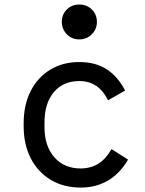

<svg xmlns="http://www.w3.org/2000/svg" viewBox="-20 -813 640 848"><path d="M337 15.5Q261.5 15.5 204.5 -18.5Q147.5 -52.5 116 -113.5Q84.5 -174.5 84.5 -255.5V-268.5Q84.5 -349.5 115.2 -410.2Q146 -471 201.5 -505Q257 -539 330 -539Q402.5 -539 452 -506.5Q501.5 -474 532.5 -413L457 -370Q437 -411.5 405.8 -433.2Q374.5 -455 330 -455Q259 -455 217.8 -406Q176.5 -357 176.5 -272V-251Q176.5 -168 220 -118.5Q263.5 -69 336 -69Q380.5 -69 414 -89.8Q447.5 -110.5 472.5 -154.5L545.5 -108Q522.5 -68 491 -40.2Q459.5 -12.5 420.8 1.5Q382 15.5 337 15.5ZM330 -639Q297 -639 275 -661.8Q253 -684.5 253 -716.5Q253 -749 275 -771Q297 -793 330 -793Q363.5 -793 385.8 -771Q408 -749 408 -716.5Q408 -684.5 385.8 -661.8Q363.5 -639 330 -639Z"/></svg>

Font: Google Sans Code
Style: Regular
Weight: 400
Monospace: yes
Designer: Google Sans Code Authors
Foundry: Google LLC
Version: Version 6.000